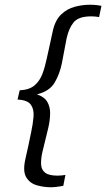

<svg xmlns="http://www.w3.org/2000/svg" viewBox="-20 -738 448 810"><path d="M247 46Q247 46 228.5 49Q210 52 195 52Q164 52 135 43.5Q106 35 91 10.5Q76 -14 86 -62Q92 -88 99 -120.5Q106 -153 111 -178Q119 -215 121.5 -246Q124 -277 110 -296.5Q96 -316 54 -318L63 -357Q104 -359 126 -378Q148 -397 159 -426.5Q170 -456 177 -490Q184 -520 189.5 -546.5Q195 -573 202 -604Q212 -652 237.5 -676.5Q263 -701 295.5 -709.5Q328 -718 359 -718Q374 -718 387.5 -716.5Q401 -715 408 -713L398 -666Q382 -669 365 -669Q311 -669 290.5 -643.5Q270 -618 261 -576L241 -471Q232 -426 210.5 -389.5Q189 -353 136 -340Q168 -329 180 -307.5Q192 -286 191.5 -258.5Q191 -231 184 -200L158 -93Q152 -64 153.5 -42.5Q155 -21 171 -9Q187 3 223 3Q238 3 256 0Z"/></svg>

Font: Epunda Sans
Style: Italic
Weight: 400
Italic angle: -12.0243°
Designer: Simon Atzbach
Foundry: typofactur
Version: Version 2.204; ttfautohint (v1.8.4.7-5d5b)